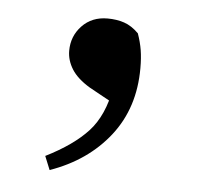

<svg xmlns="http://www.w3.org/2000/svg" viewBox="-34 -163 401 379"><g transform="rotate(5 166.0 27.0)"><path d="M77 181 66 154Q120 127 149 95.5Q178 64 188 8L200 44L142 12Q117 -3 106 -20.5Q95 -38 95 -57Q95 -86 114.5 -106.5Q134 -127 165 -127Q183 -127 198 -122Q213 -117 227 -103Q233 -86 235.5 -70.5Q238 -55 238 -35Q238 44 194.5 99.5Q151 155 77 181Z"/></g></svg>

Font: Noto Serif TC SemiBold
Style: Regular
Weight: 600
Version: Version 2.002-H1;hotconv 1.1.0;makeotfexe 2.6.0